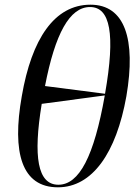

<svg xmlns="http://www.w3.org/2000/svg" viewBox="-20 -789 584 819"><path d="M227 10C374 10 476 -137 519 -378C561 -623 512 -769 366 -769C212 -769 115 -623 73 -379C30 -137 73 10 227 10ZM428 -389 172 -422C215 -645 277 -759 364 -759C450 -759 473 -645 428 -389ZM229 -1C140 -1 121 -121 158 -346L427 -382C381 -122 318 -1 229 -1Z"/></svg>

Font: Noto Serif Display SemiCondensed
Style: Italic
Weight: 400
Width: 4
Italic angle: -12°
Designer: Monotype Design Team
Foundry: Monotype Imaging Inc.
Version: Version 2.009